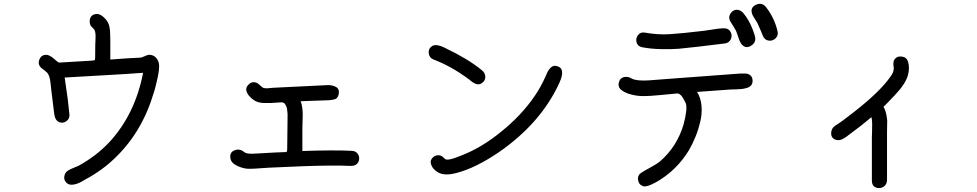

<svg xmlns="http://www.w3.org/2000/svg" viewBox="-20 -892 5040 990"><path d="M798.8 -566.4Q805.7 -539.1 786.1 -462.9Q777.3 -422.9 755.9 -362.3Q719.7 -262.7 662.1 -180.7Q604.5 -99.6 526.4 -36.1Q479.5 0 441.4 21.5Q436.5 23.4 420.9 32.7Q405.3 42 396.5 46.9Q387.7 51.8 374 56.2Q360.4 60.5 350.6 60.5Q330.1 61.5 318.4 45.4Q306.6 29.3 313.5 9.8Q317.4 -2.9 328.1 -10.7Q338.9 -18.6 360.4 -26.9Q381.8 -35.2 384.8 -37.1Q477.5 -87.9 544.9 -160.2Q676.8 -303.7 717.8 -516.6Q640.6 -510.7 499.5 -502.9Q358.4 -495.1 313.5 -492.2Q318.4 -460.9 329.1 -382.8L337.9 -302.7Q340.8 -281.2 322.8 -267.6Q304.7 -253.9 284.2 -262.7Q262.7 -271.5 258.8 -311.5L245.1 -421.9Q244.1 -427.7 242.2 -448.7Q240.2 -469.7 237.3 -484.4Q234.4 -499 228.5 -509.8Q223.6 -518.6 209 -529.3Q194.3 -540 190.4 -543.9Q173.8 -562.5 183.1 -585.4Q192.4 -608.4 216.8 -609.4Q237.3 -609.4 261.7 -585.9Q269.5 -579.1 275.9 -574.2Q282.2 -569.3 285.2 -569.3L450.2 -579.1Q467.8 -580.1 469.2 -583Q470.7 -585.9 470.7 -598.6Q470.7 -669.9 472.7 -697.3Q473.6 -725.6 466.8 -738.3Q463.9 -743.2 459 -747.1Q439.5 -762.7 442.9 -788.6Q446.3 -814.5 472.7 -819.3Q498 -824.2 526.4 -791Q543.9 -771.5 546.9 -736.8Q549.8 -702.1 548.8 -585Q649.4 -592.8 701.2 -594.7Q710.9 -594.7 725.6 -602.1Q740.2 -609.4 749 -609.4Q768.6 -609.4 781.7 -597.2Q794.9 -585 798.8 -566.4Z M1794.9 -114.3Q1815.4 -113.3 1825.7 -97.2Q1835.9 -81.1 1830.1 -62.5Q1824.2 -43.9 1804.7 -38.1Q1795.9 -35.2 1737.3 -38.1H1668.9Q1566.4 -37.1 1365.2 -27.3Q1269.5 -19.5 1250 -22.5Q1222.7 -26.4 1196.8 -40Q1170.9 -53.7 1168 -76.2Q1163.1 -104.5 1186.5 -115.7Q1210 -127 1232.4 -113.3Q1244.1 -100.6 1267.6 -99.6Q1277.3 -98.6 1307.6 -100.6Q1422.9 -107.4 1441.4 -107.4Q1447.3 -107.4 1450.2 -107.4Q1458 -107.4 1460 -113.3Q1460.9 -117.2 1460.9 -124L1462.9 -303.7Q1461.9 -318.4 1460 -331.1Q1457 -345.7 1449.7 -355.5Q1442.4 -365.2 1430.7 -364.3Q1371.1 -359.4 1339.8 -360.8Q1308.6 -362.3 1290 -375Q1256.8 -397.5 1250 -425.8Q1247.1 -442.4 1261.7 -456.1Q1280.3 -474.6 1303.7 -464.8Q1310.5 -461.9 1319.8 -453.1Q1329.1 -444.3 1333 -441.4Q1340.8 -436.5 1355.5 -436.5Q1369.1 -437.5 1389.6 -439.5Q1473.6 -444.3 1668 -453.1Q1693.4 -454.1 1712.9 -443.4Q1731.4 -432.6 1726.6 -407.2Q1724.6 -395.5 1718.3 -388.2Q1711.9 -380.9 1701.2 -378.9Q1680.7 -374 1641.6 -374Q1569.3 -372.1 1530.3 -370.1Q1536.1 -355.5 1538.6 -335.9Q1541 -316.4 1541 -302.2Q1541 -288.1 1540 -264.6Q1539.1 -241.2 1539.1 -231.4V-113.3Q1697.3 -119.1 1794.9 -114.3Z M2215.8 -585Q2194.3 -592.8 2190.9 -616.2Q2187.5 -639.6 2205.1 -652.3Q2224.6 -668.9 2271.5 -646.5Q2281.2 -641.6 2283.2 -640.6Q2393.6 -587.9 2462.9 -531.2Q2481.4 -517.6 2482.4 -496.6Q2483.4 -475.6 2462.9 -461.9Q2455.1 -458 2448.2 -457Q2430.7 -456.1 2408.2 -474.6Q2400.4 -481.4 2397.5 -483.4Q2304.7 -551.8 2215.8 -585ZM2856.4 -549.8Q2875 -543 2877.9 -525.4Q2881.8 -502.9 2864.3 -464.8Q2768.6 -255.9 2549.8 -105.5Q2429.7 -24.4 2333 0Q2271.5 16.6 2237.3 -3.9Q2222.7 -12.7 2213.4 -24.4Q2204.1 -36.1 2201.2 -51.3Q2198.2 -66.4 2211.9 -80.1Q2221.7 -89.8 2235.8 -91.3Q2250 -92.8 2260.7 -85Q2262.7 -84 2269.5 -77.1Q2276.4 -70.3 2280.3 -69.3Q2299.8 -66.4 2342.8 -84Q2357.4 -89.8 2360.4 -90.8Q2465.8 -131.8 2566.4 -214.8Q2668 -296.9 2735.4 -394.5Q2768.6 -442.4 2794.9 -502Q2814.5 -552.7 2841.8 -552.7Q2848.6 -552.7 2856.4 -549.8Z M3291 -648.4Q3267.6 -653.3 3262.2 -673.8Q3256.8 -694.3 3270 -711.4Q3283.2 -728.5 3306.6 -723.6Q3372.1 -711.9 3433.6 -715.8Q3497.1 -719.7 3611.3 -733.4Q3622.1 -734.4 3643.6 -738.3Q3665 -742.2 3682.6 -744.1Q3700.2 -746.1 3715.8 -746.1Q3738.3 -745.1 3747.6 -726.6Q3756.8 -708 3748 -689.5Q3739.3 -670.9 3717.8 -668Q3631.8 -657.2 3581.1 -651.4Q3512.7 -643.6 3480 -640.6Q3447.3 -637.7 3391.6 -638.7Q3335.9 -639.6 3291 -648.4ZM3860.4 -478.5Q3861.3 -462.9 3854 -453.1Q3846.7 -443.4 3832 -439Q3817.4 -434.6 3805.2 -433.1Q3793 -431.6 3773.4 -431.2Q3753.9 -430.7 3749 -430.7L3574.2 -418Q3593.8 -386.7 3597.2 -346.2Q3600.6 -305.7 3590.8 -264.6Q3581.1 -223.6 3566.4 -187.5Q3551.8 -151.4 3532.2 -117.2Q3488.3 -45.9 3426.8 3.9Q3391.6 32.2 3358.4 49.8Q3315.4 73.2 3296.9 68.4Q3273.4 60.5 3270 35.6Q3266.6 10.7 3288.1 -2Q3298.8 -9.8 3332.5 -27.8Q3366.2 -45.9 3383.8 -60.5Q3470.7 -135.7 3504.9 -251Q3526.4 -333 3515.6 -360.4Q3508.8 -377 3495.1 -396.5Q3482.4 -411.1 3471.7 -410.2L3441.4 -407.2Q3428.7 -406.2 3379.4 -401.4Q3330.1 -396.5 3297.9 -396.5Q3265.6 -396.5 3236.3 -404.3Q3207 -411.1 3186 -426.3Q3165 -441.4 3170.9 -466.8Q3176.8 -490.2 3197.8 -494.6Q3218.8 -499 3236.3 -487.3Q3262.7 -473.6 3324.2 -477.5Q3353.5 -479.5 3427.7 -485.4L3794.9 -512.7Q3809.6 -512.7 3823.7 -512.7Q3837.9 -512.7 3848.6 -503.9Q3859.4 -495.1 3860.4 -478.5ZM3872.1 -707Q3881.8 -673.8 3852.1 -655.8Q3822.3 -637.7 3800.8 -668Q3793.9 -677.7 3786.1 -702.1Q3778.3 -726.6 3774.4 -734.4Q3769.5 -744.1 3759.3 -759.8Q3749 -775.4 3746.1 -781.2Q3734.4 -800.8 3745.1 -819.8Q3755.9 -838.9 3774.4 -841.3Q3793 -843.8 3809.6 -828.1Q3850.6 -781.2 3872.1 -707ZM3989.3 -730.5Q3994.1 -709 3979 -694.3Q3963.9 -679.7 3943.4 -682.6Q3922.9 -685.5 3914.1 -706.1Q3913.1 -709 3902.3 -734.9Q3891.6 -760.7 3884.8 -774.4Q3881.8 -780.3 3871.6 -795.4Q3861.3 -810.5 3858.4 -819.3Q3846.7 -852.5 3877.4 -867.2Q3908.2 -881.8 3929.7 -855.5Q3973.6 -798.8 3989.3 -730.5Z M4662.1 -574.2Q4671.9 -541 4661.1 -502.9Q4648.4 -459 4595.7 -403.3Q4570.3 -376 4555.7 -361.3L4536.1 -341.8L4537.1 -337.9Q4539.1 -335 4540.5 -332Q4542 -329.1 4542 -328.1Q4547.9 -315.4 4550.8 -298.3Q4553.7 -281.2 4554.7 -271.5L4553.7 -209V35.2Q4553.7 60.5 4534.2 71.8Q4514.6 83 4495.1 74.2Q4475.6 65.4 4475.6 40V-182.6Q4475.6 -191.4 4476.6 -214.8Q4477.5 -238.3 4477.1 -255.9Q4476.6 -273.4 4473.6 -288.1Q4421.9 -244.1 4372.1 -208Q4369.1 -206.1 4358.4 -197.8Q4347.7 -189.5 4342.8 -186Q4337.9 -182.6 4326.2 -175.8Q4308.6 -166 4291 -170.9Q4264.6 -178.7 4265.6 -207Q4266.6 -231.4 4288.1 -245.1Q4320.3 -264.6 4377 -309.6Q4515.6 -417 4570.3 -495.1Q4591.8 -522.5 4587.9 -546.9Q4584 -570.3 4590.8 -583Q4603.5 -603.5 4628.9 -600.6Q4654.3 -597.7 4662.1 -574.2Z"/></svg>

Font: irohamaru Regular
Style: Regular
Weight: 400
Designer: [Source Han Sans]
Ryoko NISHIZUKA  (kana & ideographs); Paul D. Hunt (Latin, Greek & Cyrillic); Wenlong ZHANG  (bopomofo
Version: Version 1.00